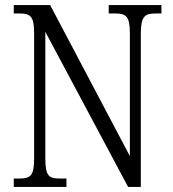

<svg xmlns="http://www.w3.org/2000/svg" viewBox="-20 -734 679 754"><path d="M34 0H241V-33H214C172 -33 158 -43 158 -112V-609L483 0H533V-602C533 -670 549 -681 590 -681H614V-714H407V-681H434C474 -681 490 -670 490 -605V-121L177 -714H34V-681H58C98 -681 114 -671 114 -605V-112C114 -43 99 -33 57 -33H34Z"/></svg>

Font: Noto Serif Armenian Condensed Light
Style: Regular
Weight: 300
Width: 3
Designer: Monotype Design Team
Foundry: Monotype Imaging Inc.
Version: Version 2.008